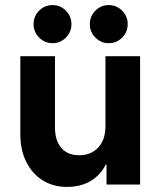

<svg xmlns="http://www.w3.org/2000/svg" viewBox="-20 -719 628 748"><path d="M240.8 9.2Q186.7 9.2 145.8 -16.7Q105 -42.5 82.1 -88.8Q59.2 -135 59.2 -195.8V-500H194.2V-222.5Q194.2 -171.7 218.8 -142.9Q243.3 -114.2 288.3 -114.2Q335 -114.2 362.9 -144.6Q390.8 -175 390.8 -226.7V-500H525.8V0H395V-77.5H391.7Q370.8 -35.8 332.1 -13.3Q293.3 9.2 240.8 9.2ZM403.3 -550.8Q373.3 -550.8 351.7 -572.5Q330 -594.2 330 -625Q330 -655.8 351.7 -677.5Q373.3 -699.2 403.3 -699.2Q434.2 -699.2 455.8 -677.5Q477.5 -655.8 477.5 -625Q477.5 -594.2 455.8 -572.5Q434.2 -550.8 403.3 -550.8ZM185 -550.8Q154.2 -550.8 132.5 -572.5Q110.8 -594.2 110.8 -625Q110.8 -655.8 132.5 -677.5Q154.2 -699.2 185 -699.2Q215 -699.2 236.7 -677.5Q258.3 -655.8 258.3 -625Q258.3 -594.2 236.7 -572.5Q215 -550.8 185 -550.8Z"/></svg>

Font: Funnel Sans Light
Style: Bold
Weight: 700
Version: Version 1.000